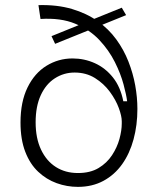

<svg xmlns="http://www.w3.org/2000/svg" viewBox="-20 -716 616 749"><path d="M284 13Q241 13 201 -1.5Q161 -16 129 -46Q97 -76 78.5 -124Q60 -172 60 -238Q60 -319 87.5 -375Q115 -431 161.5 -459.5Q208 -488 263 -488Q309 -488 350 -469.5Q391 -451 420.5 -414Q450 -377 461 -321H476Q473 -345 462 -386.5Q451 -428 428 -474Q405 -520 367.5 -560Q330 -600 273.5 -623.5Q217 -647 138 -642L130 -696Q203 -698 260.5 -681Q318 -664 361 -633.5Q404 -603 433.5 -562.5Q463 -522 481 -476Q499 -430 507.5 -383Q516 -336 516 -291Q516 -228 501 -172.5Q486 -117 456.5 -75.5Q427 -34 383.5 -10.5Q340 13 284 13ZM284 -41Q332 -41 364.5 -60.5Q397 -80 417 -110.5Q437 -141 446 -174Q455 -207 455 -234V-243Q455 -263 443.5 -294.5Q432 -326 408.5 -358Q385 -390 350.5 -411.5Q316 -433 271 -433Q229 -433 194 -410.5Q159 -388 139 -344.5Q119 -301 119 -239Q119 -177 140 -132.5Q161 -88 198 -64.5Q235 -41 284 -41ZM181 -575 455 -686 472 -657 195 -545Z"/></svg>

Font: Bricolage Grotesque 96pt ExtraBold ExtraLight
Style: Regular
Weight: 250
Version: Version 1.001;gftools[0.9.33.dev8+g029e19f]